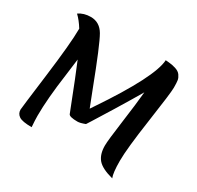

<svg xmlns="http://www.w3.org/2000/svg" viewBox="-174 -1006 1274 1240"><g transform="rotate(30 463.5 -386.0)"><path d="M483 -188Q447 -174 427 -174Q367 -174 360 -191Q260 -448 228 -522Q225 -495 212 -397Q185 -205 185 -78Q185 -47 189 5Q119 5 94.5 -11.5Q70 -28 70 -58Q70 -68 103.5 -330Q137 -592 137 -695V-700Q108 -747 76 -777Q113 -803 165 -803Q231 -803 267 -741.5Q303 -680 408 -404L454 -286Q460 -296 472 -313Q716 -674 723 -803Q723 -802 747 -800.5Q771 -799 798.5 -790.5Q826 -782 838.5 -764.5Q851 -747 854 -730.5Q857 -714 857 -674.5Q857 -635 824 -409Q791 -183 791 -92.5Q791 -2 805 31Q720 9 689 -27.5Q658 -64 658 -129Q658 -167 678.5 -316Q699 -465 707 -554Q667 -485 593.5 -365Q520 -245 505 -222.5Q490 -200 483 -188Z"/></g></svg>

Font: MeriendaOneRegular
Style: Regular
Weight: 400
Designer: Eduardo Rodriguez Tunni
Foundry: Eduardo Rodriguez Tunni
Version: Version 1.001